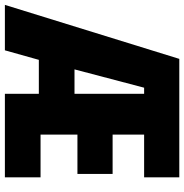

<svg xmlns="http://www.w3.org/2000/svg" viewBox="-9 -750 754 786"><g transform="rotate(90 368.0 -357.0)"><path d="M701 0V-146H526V-297H687V-441H526V-570H701V-714H216L-5 0H181L220 -139H359V0ZM259 -285 334 -570H359V-285Z"/></g></svg>

Font: Noto Sans Armenian ExtraCondensed Black
Style: Regular
Weight: 900
Width: 2
Designer: Monotype Design Team
Foundry: Monotype Imaging Inc.
Version: Version 2.008